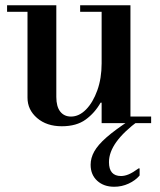

<svg xmlns="http://www.w3.org/2000/svg" viewBox="-20 -470 610 733"><path d="M216 12Q158 12 121.5 -19.5Q85 -51 85 -97V-435H195V-100Q195 -63 210 -44Q225 -25 251 -25Q282 -25 308.5 -52Q335 -79 351.5 -125Q368 -171 368 -228L388 -78H364Q342 -39 307 -13.5Q272 12 216 12ZM368 0V-25H557V0ZM7 -425V-450H195V-425ZM368 -16V-435H478V-16ZM286 -425V-450H478V-425ZM416 243Q376 243 351 220Q326 197 326 159Q326 133 340 108Q354 83 386.5 54.5Q419 26 474 -10H510Q453 32 424.5 71.5Q396 111 396 149Q396 202 442 202Q456 202 471.5 195.5Q487 189 509 173H513V200Q497 219 471 231Q445 243 416 243Z"/></svg>

Font: Libre Bodoni
Style: Regular
Weight: 400
Designer: Pablo Impallari, Rodrigo Fuenzalida
Foundry: Impallari Type
Version: Version 2.005;gftools[0.9.23]